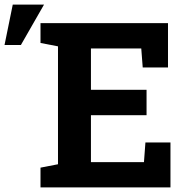

<svg xmlns="http://www.w3.org/2000/svg" viewBox="-23 -811 807 831"><path d="M152.3 0V-85.4L228 -100.1V-610.4L152.3 -625V-710.9H704.1V-519H594.7L588.4 -601.1H370.6V-422.4H611.3V-312.5H370.6V-109.4H600.1L606.4 -194.3H714.8V0ZM-3.4 -616.2 32.2 -791H167.5L67.4 -616.2Z"/></svg>

Font: Roboto Slab
Style: Bold
Weight: 700
Designer: Google
Version: Version 2.000; ttfautohint (v1.8.1.43-b0c9)